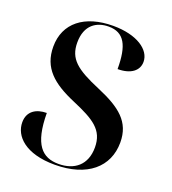

<svg xmlns="http://www.w3.org/2000/svg" viewBox="-134 -825 838 936"><g transform="rotate(20 285.0 -357.0)"><path d="M256 10C424 10 520 -74 520 -201C520 -308 453 -360 330 -412C204 -465 156 -503 156 -588C156 -679 212 -713 274 -713C355 -713 385 -655 385 -533C454 -533 492 -564 492 -609C492 -672 417 -724 294 -724C145 -724 53 -651 53 -529C53 -419 121 -361 239 -311C354 -262 412 -227 412 -136C412 -45 354 0 272 0C187 0 135 -50 134 -214C81 -214 37 -189 37 -131C37 -59 104 10 256 10Z"/></g></svg>

Font: Noto Serif Display SemiBold
Style: Regular
Weight: 600
Designer: Monotype Design Team
Foundry: Monotype Imaging Inc.
Version: Version 2.009